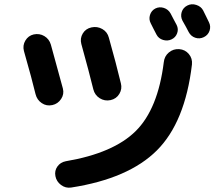

<svg xmlns="http://www.w3.org/2000/svg" viewBox="-20 -842 1040 905"><path d="M884.8 -538.1Q852.5 -265.6 719.2 -132.8Q585.9 0 315.4 42Q289.1 45.9 267.6 29.8Q246.1 13.7 241.2 -11.7Q236.3 -37.1 250.5 -57.1Q264.6 -77.1 290 -82Q514.6 -120.1 619.6 -224.1Q724.6 -328.1 752 -548.8Q754.9 -577.1 775.9 -594.7Q796.9 -612.3 824.7 -610.4Q852.5 -608.4 870.1 -587.4Q887.7 -566.4 884.8 -538.1ZM788.1 -656.2Q769.5 -647.5 748.5 -653.8Q727.5 -660.2 717.8 -678.7Q712.9 -687.5 704.1 -705.1Q695.3 -722.7 690.4 -732.4Q680.7 -751 687 -771.5Q693.4 -792 711.9 -801.8Q731.4 -811.5 752.4 -804.7Q773.4 -797.9 784.2 -778.3Q789.1 -769.5 797.9 -752Q806.6 -734.4 812.5 -724.6Q822.3 -705.1 814.9 -685.1Q807.6 -665 788.1 -656.2ZM937.5 -793Q942.4 -783.2 951.7 -764.2Q960.9 -745.1 964.8 -737.3Q974.6 -717.8 967.8 -697.3Q960.9 -676.8 940.9 -667Q920.9 -657.2 900.4 -664.1Q879.9 -670.9 869.1 -691.4Q860.4 -709 839.8 -745.1Q830.1 -764.6 836.4 -785.2Q842.8 -805.7 862.8 -815.9Q882.8 -826.2 905.3 -818.8Q927.7 -811.5 937.5 -793ZM147.5 -398.4Q131.8 -464.8 92.8 -601.6Q85.9 -627.9 99.6 -650.9Q113.3 -673.8 138.7 -679.7Q166 -685.5 189 -671.9Q211.9 -658.2 219.7 -631.8Q249 -526.4 276.4 -424.8Q283.2 -398.4 268.1 -375.5Q252.9 -352.5 226.6 -346.7Q199.2 -340.8 176.8 -356Q154.3 -371.1 147.5 -398.4ZM419.9 -420.9Q401.4 -497.1 363.3 -634.8Q356.4 -661.1 370.1 -684.1Q383.8 -707 411.1 -712.9Q438.5 -718.8 462.4 -705.1Q486.3 -691.4 493.2 -664.1Q527.3 -543 549.8 -449.2Q556.6 -422.9 542.5 -399.4Q528.3 -376 501 -370.1Q473.6 -364.3 450.2 -378.9Q426.8 -393.6 419.9 -420.9Z"/></svg>

Font: Rounded-X Mgen+ 1m bold
Style: Bold
Weight: 700
Designer: [Source Han Sans]
Ryoko NISHIZUKA  (kana & ideographs); Paul D. Hunt (Latin, Greek & Cyrillic); Wenlong ZHANG  (bopomofo
Version: Version 1.059.20150602